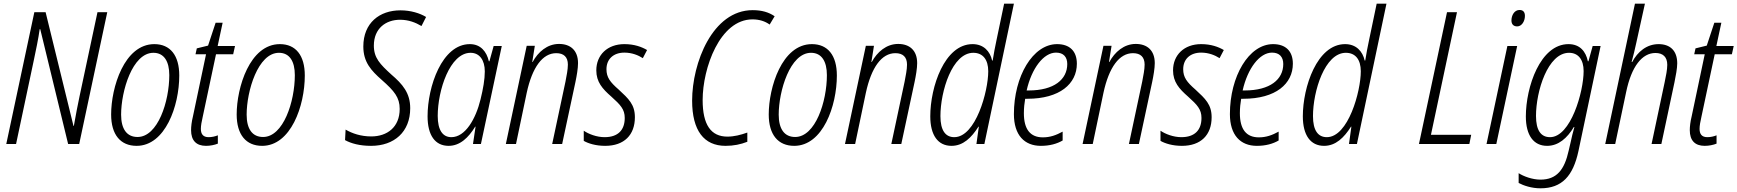

<svg xmlns="http://www.w3.org/2000/svg" viewBox="-20 -780 9411 1040"><path d="M14 0H67L163 -453C174 -505 188 -571 195 -622H198L349 0H409L561 -714H508L411 -259C402 -218 390 -154 380 -98H378L227 -714H166Z M720 10C875 10 951 -206 951 -371C951 -480 902 -541 816 -541C653 -541 582 -306 582 -160C582 -50 633 10 720 10ZM725 -38C667 -38 636 -81 636 -159C636 -286 697 -494 811 -494C869 -494 897 -447 897 -373C897 -230 835 -38 725 -38Z M1096 10C1119 10 1143 5 1160 -2V-47C1145 -41 1128 -37 1110 -37C1080 -37 1068 -54 1068 -82C1068 -99 1072 -121 1078 -147L1150 -486H1243L1253 -531H1159L1186 -657H1148L1107 -533L1046 -518L1039 -486H1096L1025 -149C1018 -121 1015 -94 1015 -75C1015 -19 1043 10 1096 10Z M1400 10C1555 10 1631 -206 1631 -371C1631 -480 1582 -541 1496 -541C1333 -541 1262 -306 1262 -160C1262 -50 1313 10 1400 10ZM1405 -38C1347 -38 1316 -81 1316 -159C1316 -286 1377 -494 1491 -494C1549 -494 1577 -447 1577 -373C1577 -230 1515 -38 1405 -38Z M1990 10C2115 10 2202 -65 2202 -194C2202 -276 2161 -324 2099 -377C2039 -432 2005 -466 2005 -533C2005 -626 2070 -673 2147 -673C2193 -673 2231 -658 2263 -639L2288 -688C2255 -708 2206 -724 2149 -724C2036 -724 1948 -656 1948 -528C1948 -444 1990 -398 2048 -347C2116 -287 2145 -252 2145 -190C2145 -91 2077 -41 1991 -41C1935 -41 1888 -57 1852 -78L1849 -21C1882 -3 1928 10 1990 10Z M2410 10C2472 10 2518 -35 2554 -94H2556L2542 0H2585L2698 -531H2654L2631 -448H2628C2616 -500 2584 -541 2525 -541C2374 -541 2296 -311 2296 -150C2296 -47 2337 10 2410 10ZM2425 -37C2378 -37 2351 -75 2351 -152C2351 -291 2417 -494 2529 -494C2577 -494 2606 -455 2606 -393C2606 -350 2597 -299 2583 -242C2557 -135 2500 -37 2425 -37Z M2720 0H2775L2833 -277C2863 -416 2919 -492 2993 -492C3034 -492 3056 -471 3056 -430C3056 -403 3049 -370 3043 -338L2971 0H3025L3097 -336C3104 -369 3111 -410 3111 -438C3111 -507 3070 -542 3008 -542C2944 -542 2894 -498 2865 -444H2863L2877 -532H2833Z M3258 10C3361 10 3419 -49 3419 -145C3419 -214 3385 -245 3331 -295C3285 -335 3265 -361 3265 -405C3265 -460 3303 -495 3362 -495C3403 -495 3437 -481 3462 -465L3485 -509C3456 -526 3416 -541 3362 -541C3270 -541 3210 -482 3210 -399C3210 -336 3243 -299 3291 -257C3341 -212 3364 -188 3364 -141C3364 -76 3328 -37 3255 -37C3212 -37 3168 -54 3142 -72V-17C3166 -3 3207 10 3258 10Z M3910 10C3954 10 3992 2 4028 -12V-62C3992 -49 3956 -40 3920 -40C3831 -40 3786 -104 3786 -238C3786 -411 3879 -675 4056 -675C4093 -675 4124 -665 4149 -647L4176 -692C4144 -714 4106 -725 4057 -725C3839 -725 3729 -438 3729 -235C3729 -73 3793 10 3910 10Z M4282 10C4437 10 4513 -206 4513 -371C4513 -480 4464 -541 4378 -541C4215 -541 4144 -306 4144 -160C4144 -50 4195 10 4282 10ZM4287 -38C4229 -38 4198 -81 4198 -159C4198 -286 4259 -494 4373 -494C4431 -494 4459 -447 4459 -373C4459 -230 4397 -38 4287 -38Z M4557 0H4612L4670 -277C4700 -416 4756 -492 4830 -492C4871 -492 4893 -471 4893 -430C4893 -403 4886 -370 4880 -338L4808 0H4862L4934 -336C4941 -369 4948 -410 4948 -438C4948 -507 4907 -542 4845 -542C4781 -542 4731 -498 4702 -444H4700L4714 -532H4670Z M5134 10C5197 10 5242 -34 5280 -94H5282L5269 0H5312L5472 -760H5419L5378 -564C5370 -528 5363 -489 5357 -452H5354C5343 -502 5308 -541 5248 -541C5096 -541 5019 -309 5019 -150C5019 -47 5061 10 5134 10ZM5149 -37C5101 -37 5074 -74 5074 -151C5074 -286 5138 -494 5252 -494C5304 -494 5333 -457 5333 -394C5333 -285 5265 -37 5149 -37Z M5618 10C5666 10 5705 -1 5736 -19V-67C5701 -48 5669 -36 5629 -36C5561 -36 5526 -79 5526 -167C5526 -195 5529 -222 5533 -245H5545C5720 -245 5813 -326 5813 -435C5813 -505 5772 -541 5706 -541C5574 -541 5472 -366 5472 -162C5472 -48 5529 10 5618 10ZM5552 -290H5541C5568 -410 5633 -495 5700 -495C5741 -495 5761 -471 5761 -433C5761 -350 5690 -290 5552 -290Z M5844 0H5899L5957 -277C5987 -416 6043 -492 6117 -492C6158 -492 6180 -471 6180 -430C6180 -403 6173 -370 6167 -338L6095 0H6149L6221 -336C6228 -369 6235 -410 6235 -438C6235 -507 6194 -542 6132 -542C6068 -542 6018 -498 5989 -444H5987L6001 -532H5957Z M6382 10C6485 10 6543 -49 6543 -145C6543 -214 6509 -245 6455 -295C6409 -335 6389 -361 6389 -405C6389 -460 6427 -495 6486 -495C6527 -495 6561 -481 6586 -465L6609 -509C6580 -526 6540 -541 6486 -541C6394 -541 6334 -482 6334 -399C6334 -336 6367 -299 6415 -257C6465 -212 6488 -188 6488 -141C6488 -76 6452 -37 6379 -37C6336 -37 6292 -54 6266 -72V-17C6290 -3 6331 10 6382 10Z M6788 10C6836 10 6875 -1 6906 -19V-67C6871 -48 6839 -36 6799 -36C6731 -36 6696 -79 6696 -167C6696 -195 6699 -222 6703 -245H6715C6890 -245 6983 -326 6983 -435C6983 -505 6942 -541 6876 -541C6744 -541 6642 -366 6642 -162C6642 -48 6699 10 6788 10ZM6722 -290H6711C6738 -410 6803 -495 6870 -495C6911 -495 6931 -471 6931 -433C6931 -350 6860 -290 6722 -290Z M7152 10C7215 10 7260 -34 7298 -94H7300L7287 0H7330L7490 -760H7437L7396 -564C7388 -528 7381 -489 7375 -452H7372C7361 -502 7326 -541 7266 -541C7114 -541 7037 -309 7037 -150C7037 -47 7079 10 7152 10ZM7167 -37C7119 -37 7092 -74 7092 -151C7092 -286 7156 -494 7270 -494C7322 -494 7351 -457 7351 -394C7351 -285 7283 -37 7167 -37Z M7666 0H7939L7949 -50H7731L7872 -714H7818Z M8198 -637C8223 -637 8240 -665 8240 -694C8240 -715 8230 -726 8211 -726C8182 -726 8167 -696 8167 -669C8167 -648 8179 -637 8198 -637ZM8032 0H8085L8198 -531H8145Z M8324 240C8441 240 8501 173 8530 38L8650 -531H8607L8584 -448H8581C8570 -501 8538 -541 8476 -541C8323 -541 8245 -309 8245 -149C8245 -47 8287 10 8360 10C8422 10 8469 -32 8505 -92H8508C8500 -64 8492 -31 8488 -11L8477 36C8454 140 8412 193 8324 193C8280 193 8232 175 8206 158V211C8232 225 8276 240 8324 240ZM8376 -37C8326 -37 8300 -75 8300 -152C8300 -286 8364 -494 8479 -494C8529 -494 8558 -457 8558 -395C8558 -283 8488 -37 8376 -37Z M8675 0H8729L8788 -280C8817 -421 8875 -493 8947 -493C8988 -493 9011 -471 9011 -429C9011 -402 9004 -369 8997 -335L8926 0H8979L9050 -334C9057 -368 9065 -410 9065 -437C9065 -506 9026 -541 8964 -541C8899 -541 8850 -499 8821 -444H8818C8827 -478 8836 -513 8843 -547L8890 -760H8836Z M9214 10C9237 10 9261 5 9278 -2V-47C9263 -41 9246 -37 9228 -37C9198 -37 9186 -54 9186 -82C9186 -99 9190 -121 9196 -147L9268 -486H9361L9371 -531H9277L9304 -657H9266L9225 -533L9164 -518L9157 -486H9214L9143 -149C9136 -121 9133 -94 9133 -75C9133 -19 9161 10 9214 10Z"/></svg>

Font: Noto Sans Condensed Light
Style: Italic
Weight: 300
Width: 3
Italic angle: -12°
Designer: Monotype Design Team
Foundry: Monotype Imaging Inc.
Version: Version 2.013